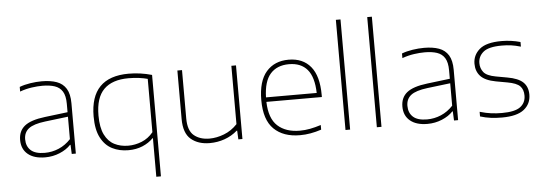

<svg xmlns="http://www.w3.org/2000/svg" viewBox="-59 -996 3969 1403"><g transform="rotate(-5 1925.5 -294.0)"><path d="M239 8Q157.5 8 112.2 -29.8Q67 -67.5 67 -134Q67 -200 112.5 -236.8Q158 -273.5 262 -286L430 -306.5V-368Q430 -427 410.2 -458.8Q390.5 -490.5 353.2 -502.8Q316 -515 263 -515Q228 -515 185.2 -509Q142.5 -503 98 -487V-521Q133.5 -534.5 177.2 -541.2Q221 -548 262 -548Q325.5 -548 370.8 -531.8Q416 -515.5 440 -476.5Q464 -437.5 464 -369V0H434L431 -67H427Q396.5 -34 346 -13Q295.5 8 239 8ZM104 -136Q104 -84.5 136.8 -54.8Q169.5 -25 239 -25Q292.5 -25 341.8 -46Q391 -67 430 -109V-273.5L261 -253Q175.5 -242.5 139.8 -214.5Q104 -186.5 104 -136Z M1035 220V-63H1032Q1000 -30 953.5 -10.5Q907 9 849 9Q783.5 9 731 -17.5Q678.5 -44 647.8 -103Q617 -162 617 -259Q617 -548 899 -548Q985 -548 1069 -524V220ZM851 -24Q901.5 -24 950.2 -43.5Q999 -63 1035 -107V-498Q1008 -505.5 972.5 -510.2Q937 -515 895 -515Q775 -515 714 -454Q653 -393 653 -263Q653 -174 679 -121.8Q705 -69.5 749.8 -46.8Q794.5 -24 851 -24Z M1446 9Q1361.5 9 1308.8 -35.5Q1256 -80 1256 -185V-540H1290V-186Q1290 -96 1333.8 -60Q1377.5 -24 1447 -24Q1499.5 -24 1554.5 -45.2Q1609.5 -66.5 1652 -112V-540H1686V0H1656L1653 -64H1649Q1608 -28 1555.5 -9.5Q1503 9 1446 9Z M2108 9Q1986 9 1917 -58.5Q1848 -126 1848 -270Q1848 -409.5 1908.2 -478.8Q1968.5 -548 2072 -548Q2176.5 -548 2233.8 -478.5Q2291 -409 2291 -270V-255H1884Q1887.5 -133 1947.2 -78.5Q2007 -24 2110 -24Q2147 -24 2185 -31.2Q2223 -38.5 2265 -52V-18Q2224 -4.5 2185.5 2.2Q2147 9 2108 9ZM2072 -515Q1984.5 -515 1935.8 -460.5Q1887 -406 1884 -288H2256Q2253 -405 2206.2 -460Q2159.5 -515 2072 -515Z M2442 0V-808H2476V0Z M2672 0V-808H2706V0Z M3043 8Q2961.5 8 2916.2 -29.8Q2871 -67.5 2871 -134Q2871 -200 2916.5 -236.8Q2962 -273.5 3066 -286L3234 -306.5V-368Q3234 -427 3214.2 -458.8Q3194.5 -490.5 3157.2 -502.8Q3120 -515 3067 -515Q3032 -515 2989.2 -509Q2946.5 -503 2902 -487V-521Q2937.5 -534.5 2981.2 -541.2Q3025 -548 3066 -548Q3129.5 -548 3174.8 -531.8Q3220 -515.5 3244 -476.5Q3268 -437.5 3268 -369V0H3238L3235 -67H3231Q3200.5 -34 3150 -13Q3099.5 8 3043 8ZM2908 -136Q2908 -84.5 2940.8 -54.8Q2973.5 -25 3043 -25Q3096.5 -25 3145.8 -46Q3195 -67 3234 -109V-273.5L3065 -253Q2979.5 -242.5 2943.8 -214.5Q2908 -186.5 2908 -136Z M3589 9Q3545 9 3506.8 4Q3468.5 -1 3430 -13V-47Q3476.5 -33.5 3514 -28.8Q3551.5 -24 3592 -24Q3687.5 -24 3727.2 -54Q3767 -84 3767 -137Q3767 -181.5 3742.5 -206.2Q3718 -231 3651 -243L3568 -258Q3490 -272.5 3456.5 -308.2Q3423 -344 3423 -400Q3423 -463 3472.2 -505.5Q3521.5 -548 3634 -548Q3705 -548 3772 -529V-495Q3732.5 -506.5 3701 -510.8Q3669.5 -515 3634 -515Q3536.5 -515 3497.8 -482.8Q3459 -450.5 3459 -401Q3459 -363 3481.5 -334.5Q3504 -306 3570 -294L3653 -279Q3733.5 -265 3768.2 -231.5Q3803 -198 3803 -141Q3803 -73 3751.5 -32Q3700 9 3589 9Z"/></g></svg>

Font: Encode Sans Expanded Expanded Thin
Style: Regular
Weight: 100
Width: 7
Designer: Multiple Designers
Foundry: Impallari Type
Version: Version 3.000; ttfautohint (v1.8.3) -l 8 -r 50 -G 200 -x 14 